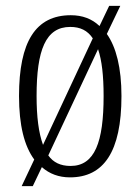

<svg xmlns="http://www.w3.org/2000/svg" viewBox="-20 -596 479 656"><path d="M97 -51 54 40H92L123 -25C149 -2 181 10 219 10C334 10 395 -77 395 -268C395 -364 377 -435 345 -480L391 -576H353L320 -507C294 -532 261 -544 222 -544C102 -544 45 -454 45 -268C45 -168 63 -97 97 -51ZM297 -465 127 -101C112 -142 105 -197 105 -268C105 -425 136 -504 220 -504C254 -504 279 -492 297 -465ZM221 -29C187 -29 162 -41 145 -65L315 -428C328 -390 334 -337 334 -268C334 -111 304 -29 221 -29Z"/></svg>

Font: Noto Serif Devanagari ExtraCondensed Light
Style: Regular
Weight: 300
Width: 2
Designer: Universal Thirst, Indian Type Foundry and the Monotype Design Team
Foundry: Monotype Imaging Inc.
Version: Version 2.004